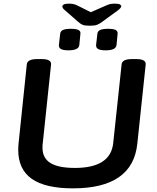

<svg xmlns="http://www.w3.org/2000/svg" viewBox="-20 -1026 860 1053"><path d="M380 7Q229 7 154.5 -45Q80 -97 80 -204Q80 -222 82 -241L127 -673Q130 -702 184 -702H209Q263 -702 260 -672L215 -245Q213 -235 213 -216Q213 -159 256.5 -132Q300 -105 391 -105Q587 -105 601 -242L647 -673Q650 -702 703 -702H728Q782 -702 779 -672L733 -237Q707 7 380 7ZM560 -750Q531 -750 518.5 -757Q506 -764 507 -779L514 -840Q515 -855 529 -861.5Q543 -868 573 -868Q602 -868 614.5 -861.5Q627 -855 625 -840L619 -779Q616 -750 560 -750ZM356 -750Q327 -750 314.5 -757Q302 -764 303 -779L310 -840Q311 -855 325 -861.5Q339 -868 368 -868Q398 -868 410.5 -861.5Q423 -855 421 -840L415 -779Q412 -750 356 -750ZM610 -1006Q631 -1006 638 -1001.5Q645 -997 645 -992Q645 -983 625 -968L540 -906Q524 -894 511 -889.5Q498 -885 472 -885Q445 -885 433 -890Q421 -895 409 -906L338 -968Q327 -977 324.5 -982Q322 -987 322 -991Q322 -997 330 -1001.5Q338 -1006 359 -1006Q384 -1006 402 -997L478 -959L560 -995Q575 -1002 585.5 -1004Q596 -1006 610 -1006Z"/></svg>

Font: Asap Expanded Expanded SemiBold
Style: Italic
Weight: 600
Width: 7
Italic angle: -6°
Designer: Pablo Cosgaya
Foundry: Omnibus-Type
Version: Version 3.001; ttfautohint (v1.8.4.7-5d5b)